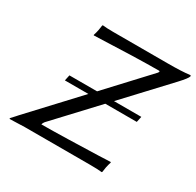

<svg xmlns="http://www.w3.org/2000/svg" viewBox="-143 -813 1000 978"><g transform="rotate(30 357.0 -324.0)"><path d="M178.7 -54.2Q236.8 -54.2 337.4 -56.9Q438 -59.6 509.3 -62L580.6 -64.9L582 -62Q576.7 -45.9 573.2 -28.8Q573.2 -27.8 568.8 0L566.4 2.9Q543 0 496.1 0H112.8L25.4 2.9L23.4 -1Q31.7 -9.3 43.2 -22.5Q54.7 -35.6 57.1 -38.1L308.6 -308.1H170.4L177.7 -341.8H340.3L561 -579.1Q564 -582.5 564.9 -585.2Q565.9 -587.9 564.5 -589.4Q563 -590.8 560.5 -590.8Q437.5 -590.8 183.1 -580.1L182.1 -583Q187.5 -599.1 190.9 -616.2Q190.9 -617.2 195.3 -645L197.8 -647.9Q221.2 -645 258.3 -645H582Q663.1 -645 709.5 -650.9Q715.3 -650.9 713.9 -645Q711.4 -632.8 672.4 -590.8L439.9 -341.8H600.6L593.3 -308.1H408.2L187.5 -71.8Q180.7 -63.5 178.7 -54.2Z"/></g></svg>

Font: Linux Biolinum
Style: Italic
Weight: 400
Italic angle: -12°
Designer: Philipp H. Poll
Foundry: Philipp H. Poll
Version: Version 1.1.3 ; ttfautohint (v0.9)